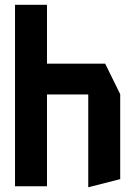

<svg xmlns="http://www.w3.org/2000/svg" viewBox="-20 -781 572 805"><path d="M43 0V-761H177V0ZM350 4V-385H484V-30L351 4ZM177 -385V-514H421L484 -386V-385Z"/></svg>

Font: Foldit SemiBold
Style: Regular
Weight: 600
Version: Version 1.003